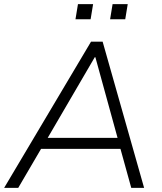

<svg xmlns="http://www.w3.org/2000/svg" viewBox="-34 -906 782 926"><path d="M-14 0 405 -705H461L661 0H599L547 -188H164L54 0ZM423 -630 196 -241H533L426 -630ZM497 -813 509 -886H582L570 -813ZM330 -813 342 -886H415L403 -813Z"/></svg>

Font: Mulish Light
Style: Italic
Weight: 300
Italic angle: -9°
Designer: Vernon Adams
Foundry: Vernon Adams
Version: Version 3.603; ttfautohint (v1.8.3)